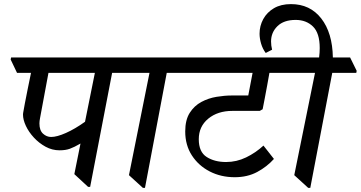

<svg xmlns="http://www.w3.org/2000/svg" viewBox="-20 -900 1757 935"><path d="M419 10H409L342 -52L372 -201Q341 -183 320 -175.5Q299 -168 270 -168Q234 -168 202 -185.5Q170 -203 145 -230Q120 -257 106 -287Q92 -317 92 -342Q92 -348 94.5 -360Q97 -372 101 -396Q107 -428 115 -467Q123 -506 131 -545H63L32 -610L34 -620H613L644 -555L642 -545H526ZM442 -545H216L175 -325Q172 -310 172 -299Q172 -265 189.5 -249Q207 -233 229 -233Q257 -233 301 -252.5Q345 -272 394 -307Z M909 -545H792L686 15H676L608 -47L708 -545H620L589 -610L591 -620H880L911 -555Z M1448 -545H1292Q1287 -517 1281 -483.5Q1275 -450 1269 -419.5Q1263 -389 1259 -368L1245 -360H1112Q1040 -360 994 -322Q948 -284 948 -222Q948 -160 986.5 -135.5Q1025 -111 1081 -111Q1132 -111 1178.5 -133.5Q1225 -156 1263 -191L1314 -126Q1280 -88 1232.5 -62.5Q1185 -37 1123 -37Q1056 -37 1001.5 -65Q947 -93 914.5 -143Q882 -193 882 -260Q882 -316 904 -350.5Q926 -385 960.5 -403.5Q995 -422 1034.5 -428.5Q1074 -435 1108 -435H1189L1210 -545H887L856 -610L858 -620H1419L1450 -555Z M1491 15H1481L1413 -47L1514 -545H1426L1394 -610L1396 -620H1534Q1537 -644 1537 -666Q1537 -739 1504 -771Q1471 -803 1420 -803Q1362 -803 1331 -772.5Q1300 -742 1300 -698Q1300 -678 1305 -658L1274 -642Q1259 -662 1251.5 -687.5Q1244 -713 1244 -736Q1244 -774 1262 -807Q1280 -840 1314 -860Q1348 -880 1397 -880Q1490 -880 1544.5 -810Q1599 -740 1601 -620H1685L1717 -555L1715 -545H1598Z"/></svg>

Font: Tiro Devanagari Marathi
Style: Italic
Weight: 400
Italic angle: -11°
Designer: Devanagari: John Hudson & Fiona Ross, assisted by Paul Hanslow. Latin: John Hudson with Paul Hanslow, assisted by Kaja S
Foundry: Tiro Typeworks Ltd.
Version: Version 1.52